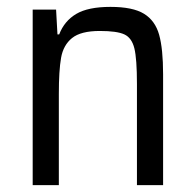

<svg xmlns="http://www.w3.org/2000/svg" viewBox="-20 -538 569 558"><path d="M378 -294Q378 -367 370.5 -397.5Q363 -428 341.5 -438Q320 -448 270 -448Q215 -448 189.5 -427.5Q164 -407 157.5 -370Q151 -333 151 -265V0H75V-510H143L147 -438H152Q167 -477 201.5 -497.5Q236 -518 301 -518Q366 -518 398.5 -498Q431 -478 442.5 -437Q454 -396 454 -322V0H378Z"/></svg>

Font: Assailand
Style: Regular
Weight: 400
Designer: Hector Gatti with collaboration of the Omnibus-Type team
Foundry: Omnibus-Type
Version: Version 0.072;October 19, 2019;FontCreator 12.0.0.2547 64-bi